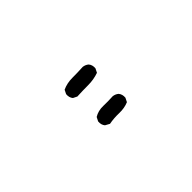

<svg xmlns="http://www.w3.org/2000/svg" viewBox="53 -1178 894 894"><g transform="rotate(45 500.0 -731.0)"><path d="M395.5 -638.7 376 -648.4Q362.3 -677.7 362.3 -712.9Q362.3 -748 360.4 -783.2Q362.3 -798.8 372.1 -810.5Q385.7 -822.3 407.2 -820.3L426.8 -810.5Q438.5 -777.3 438.5 -741.2Q438.5 -705.1 440.4 -668L430.7 -648.4Q417 -636.7 395.5 -638.7ZM590.8 -654.3 571.3 -664.1Q555.7 -689.5 556.6 -721.7Q557.6 -753.9 555.7 -785.2Q557.6 -800.8 567.4 -812.5Q581.1 -824.2 602.5 -822.3L622.1 -812.5Q633.8 -785.2 632.8 -751Q631.8 -716.8 637.7 -685.5L626 -664.1Q612.3 -652.3 590.8 -654.3Z"/></g></svg>

Font: JasonHandwriting2
Style: Regular
Weight: 400
Version: Version 1.05.10